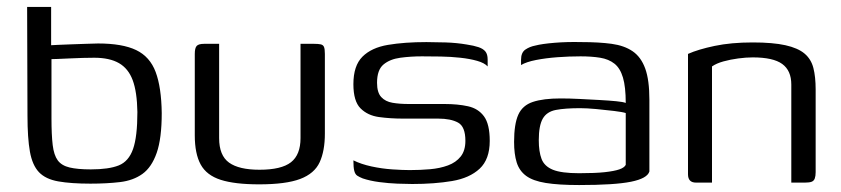

<svg xmlns="http://www.w3.org/2000/svg" viewBox="-20 -525 2419 552"><path d="M240 3Q184 3 147.5 -3.5Q111 -10 92 -30Q73 -50 66 -89Q59 -128 59 -193L58 -505H127V-395Q130 -395 146 -396Q162 -397 184 -397.5Q206 -398 227 -399Q248 -400 262 -400Q332 -400 371.5 -381Q411 -362 427.5 -318Q444 -274 445 -200Q445 -127 430.5 -85.5Q416 -44 389.5 -25Q363 -6 325 -1.5Q287 3 240 3ZM241 -38Q293 -38 321.5 -49.5Q350 -61 362.5 -96.5Q375 -132 375 -203Q374 -261 361.5 -294.5Q349 -328 322 -343.5Q295 -359 251 -359Q237 -359 218 -358.5Q199 -358 179.5 -357Q160 -356 145.5 -355.5Q131 -355 128 -355V-185Q128 -137 131.5 -108Q135 -79 146 -64Q157 -49 180 -43.5Q203 -38 241 -38Z M610 -399V-128Q610 -78 638.5 -57.5Q667 -37 726 -37Q789 -37 816.5 -58.5Q844 -80 844 -128V-399Q845 -399 850.5 -399Q856 -399 862.5 -399Q869 -399 875 -399Q881 -399 883 -399Q895 -399 902 -397.5Q909 -396 911.5 -390Q914 -384 914 -370V-141Q914 -91 899 -58.5Q884 -26 843 -10.5Q802 5 725 5Q655 5 614.5 -8Q574 -21 557 -52Q540 -83 540 -136V-370Q540 -387 545.5 -393Q551 -399 567 -399Q578 -399 588.5 -399Q599 -399 610 -399Z M1165 4Q1148 4 1122.5 3Q1097 2 1070.5 -1.5Q1044 -5 1023 -12Q1013 -16 1007 -20Q1001 -24 998.5 -34Q996 -44 996 -64Q1018 -53 1048 -46.5Q1078 -40 1108 -38Q1138 -36 1158 -36Q1188 -36 1216.5 -38.5Q1245 -41 1268 -49.5Q1291 -58 1304.5 -75Q1318 -92 1318 -120Q1318 -161 1297 -172.5Q1276 -184 1240 -184H1139Q1102 -184 1069.5 -188.5Q1037 -193 1016.5 -213.5Q996 -234 996 -283Q996 -336 1022 -362Q1048 -388 1095.5 -396Q1143 -404 1206 -404Q1229 -404 1261 -403Q1293 -402 1322 -397Q1342 -394 1355.5 -389.5Q1369 -385 1375.5 -377Q1382 -369 1382 -354V-334Q1373 -344 1352 -350Q1331 -356 1303.5 -359Q1276 -362 1247 -362.5Q1218 -363 1193 -363Q1161 -363 1131 -359Q1101 -355 1082.5 -339.5Q1064 -324 1064 -287Q1064 -259 1076 -246Q1088 -233 1108.5 -229.5Q1129 -226 1155 -226H1258Q1296 -226 1325.5 -219.5Q1355 -213 1371.5 -190.5Q1388 -168 1388 -120Q1388 -67 1359 -40Q1330 -13 1279.5 -4.5Q1229 4 1165 4Z M1645 7Q1586 7 1549 1Q1512 -5 1492.5 -19.5Q1473 -34 1465.5 -58Q1458 -82 1458 -117Q1458 -168 1470 -195Q1482 -222 1512 -232Q1542 -242 1592 -242Q1617 -242 1646.5 -240.5Q1676 -239 1703.5 -237.5Q1731 -236 1751.5 -234Q1772 -232 1779 -229Q1779 -275 1771 -302Q1763 -329 1746.5 -342Q1730 -355 1705.5 -359Q1681 -363 1649 -363Q1616 -363 1582.5 -360.5Q1549 -358 1521 -352.5Q1493 -347 1478 -338V-353Q1478 -374 1490.5 -382.5Q1503 -391 1519 -394Q1538 -399 1574.5 -402Q1611 -405 1651 -404Q1702 -404 1738.5 -399Q1775 -394 1799 -377.5Q1823 -361 1835 -328Q1847 -295 1847 -238V-32Q1841 -12 1794 -2.5Q1747 7 1645 7ZM1645 -27Q1691 -27 1718.5 -30Q1746 -33 1760.5 -38Q1775 -43 1779 -51V-200Q1770 -203 1745.5 -206Q1721 -209 1694 -211.5Q1667 -214 1648 -214Q1605 -214 1578.5 -209Q1552 -204 1540.5 -184Q1529 -164 1529 -122Q1529 -89 1537 -68Q1545 -47 1569.5 -37Q1594 -27 1645 -27Z M1981 0Q1958 0 1958 -24V-370Q1987 -383 2034.5 -393Q2082 -403 2144 -403Q2202 -403 2238 -395Q2274 -387 2293 -371Q2312 -355 2318.5 -329.5Q2325 -304 2325 -268V-30Q2325 -19 2322.5 -12Q2320 -5 2313.5 -2.5Q2307 0 2294 0H2255V-282Q2255 -322 2229 -341Q2203 -360 2144 -360Q2125 -360 2102.5 -357Q2080 -354 2060 -348.5Q2040 -343 2027 -334V0Z"/></svg>

Font: Genos
Style: Regular
Weight: 400
Designer: Robert E. Leuschke
Foundry: Robert E. Leuschke
Version: Version 1.010